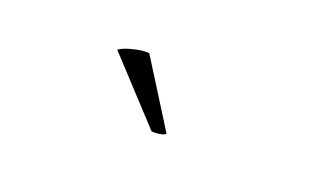

<svg xmlns="http://www.w3.org/2000/svg" viewBox="-34 -836 667 399"><g transform="rotate(20 300.0 -636.0)"><path d="M182 -696Q189 -701 199.5 -704.5Q210 -708 223 -710.5Q236 -713 247 -712L338 -567Q335 -563 324 -561.5Q313 -560 307 -561Z"/></g></svg>

Font: Arima Thin Light
Style: Regular
Weight: 300
Version: Version 1.100